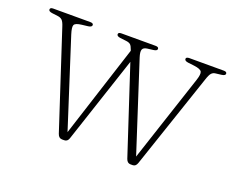

<svg xmlns="http://www.w3.org/2000/svg" viewBox="-84 -605 930 757"><g transform="rotate(20 381.5 -226.5)"><path d="M241.5 10H232.5Q218.5 10 213 -6.5L81.5 -408Q75.5 -427 68.8 -433.5Q62 -440 50.5 -441.5L26.5 -444.5Q10.5 -446.5 10.5 -454.5Q10.5 -463 23.5 -463H178.5Q192 -463 192 -455Q192 -446.5 176.5 -444.5L151 -441.5Q125 -438.5 120.5 -429.2Q116 -420 125 -391.5L243 -24.5L367.5 -411L366 -415.5Q361 -430 355.2 -435Q349.5 -440 337.5 -441.5L312 -444.5Q296.5 -446.5 296.5 -455Q296.5 -463 310 -463H453Q466 -463 466 -454.5Q466 -446.5 450 -444.5L425.5 -441.5Q410 -439.5 406.2 -430Q402.5 -420.5 409.5 -398.5L530 -26.5L650.5 -391.5Q659.5 -418.5 654.8 -428.2Q650 -438 622 -441.5L596.5 -444.5Q581 -446.5 581 -455Q581 -463 594.5 -463H739Q752 -463 752 -454.5Q752 -446.5 736 -444.5L711.5 -441.5Q702 -440.5 695.5 -433.5Q689 -426.5 682 -405L547 -5.5Q541.5 10 529 10H519.5Q506 10 500.5 -6L381 -369.5L260 -4.5Q255 10 241.5 10Z"/></g></svg>

Font: Fraunces 9pt Thin
Style: Regular
Weight: 100
Version: Version 1.000;[b76b70a41]